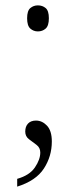

<svg xmlns="http://www.w3.org/2000/svg" viewBox="-20 -541 285 715"><path d="M121 -424Q105 -424 93 -434.5Q81 -445 81 -473Q81 -501 93 -511Q105 -521 121 -521Q138 -521 150 -511Q162 -501 162 -473Q162 -445 150 -434.5Q138 -424 121 -424ZM44 125Q90 112 110 82.5Q130 53 130 27Q130 9 116 -1.5Q102 -12 88 -22.5Q74 -33 74 -51Q74 -70 84.5 -81Q95 -92 114 -92Q137 -92 155 -73Q173 -54 173 -14Q173 41 143.5 86.5Q114 132 44 154Z"/></svg>

Font: Noto Serif Tibetan ExtraLight
Style: Regular
Weight: 200
Designer: Monotype Design Team
Foundry: Monotype Imaging Inc.
Version: Version 2.103; ttfautohint (v1.8.4.7-5d5b)